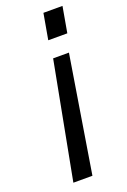

<svg xmlns="http://www.w3.org/2000/svg" viewBox="-144 -571 549 833"><g transform="rotate(-20 130.5 -154.5)"><path d="M152 -404 173 -523H261L240 -404ZM43 214 145 -323H218L131 214Z"/></g></svg>

Font: Tomorrow
Style: Italic
Weight: 400
Italic angle: -10°
Designer: Tony de Marco, Monica Rizzolli
Foundry: Just in Type
Version: Version 2.002